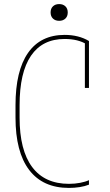

<svg xmlns="http://www.w3.org/2000/svg" viewBox="-20 -911 540 941"><path d="M318 10Q190 10 123 -78Q56 -166 56 -335V-395Q56 -564 117.5 -652Q179 -740 297 -740Q331 -740 361 -732.5Q391 -725 416 -710V-480H396V-713L406 -693Q363 -720 297 -720Q188 -720 132 -638Q76 -556 76 -395V-335Q76 -175 137.5 -92.5Q199 -10 318 -10Q347 -10 373 -15Q399 -20 416 -28V-6Q396 2 370.5 6Q345 10 318 10ZM270 -809Q251 -809 239.5 -820Q228 -831 228 -850Q228 -869 239.5 -880Q251 -891 270 -891Q289 -891 300.5 -880Q312 -869 312 -850Q312 -831 300.5 -820Q289 -809 270 -809Z"/></svg>

Font: M PLUS 1 Code Thin
Style: Regular
Weight: 250
Designer: Coji Morishita
Foundry: UNDERFOREST DESIGN
Version: Version 1.002